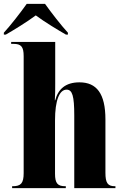

<svg xmlns="http://www.w3.org/2000/svg" viewBox="-45 -978 641 998"><path d="M-25 -808V-798H-15C25 -821 94 -863 141 -898C188 -863 258 -821 298 -798H308V-808C273 -846 221 -913 189 -958H94C62 -913 10 -846 -25 -808ZM18 0H297V-10H294C254 -10 241 -26 241 -75V-352C241 -457 264 -512 301 -512C331 -512 341 -480 341 -377V0H555V-10H552C515 -10 503 -27 503 -80V-357C503 -492 457 -550 368 -550C295 -550 257 -514 242 -457H240C242 -486 242 -515 242 -544V-760H13V-750H25C65 -750 78 -735 78 -686V-78C78 -26 64 -10 21 -10H18Z"/></svg>

Font: Noto Serif Display ExtraCondensed Black
Style: Regular
Weight: 900
Width: 2
Designer: Monotype Design Team
Foundry: Monotype Imaging Inc.
Version: Version 2.009